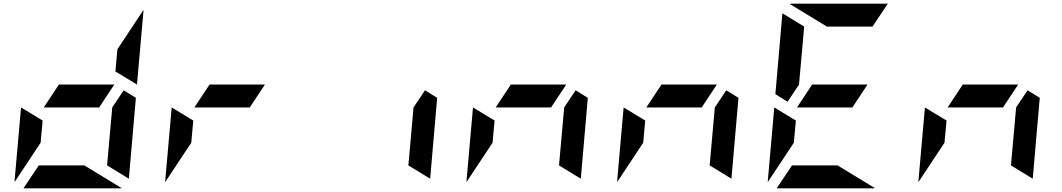

<svg xmlns="http://www.w3.org/2000/svg" viewBox="-20 -1020 5752 1040"><path d="M94 -438 211 -367 200 -247 59 -34V-41ZM650 -531 716 -490 678 -52 560 -124 588 -438ZM517 -438H217L299 -562H599ZM605 -633 616 -753 757 -966V-959L722 -562ZM437 -124 639 -1Q638 -1 635.5 -0.5Q633 0 632 0H107L190 -124Z M910 -438 1027 -367 1016 -247 875 -34V-41ZM1333 -438H1033L1115 -562H1415Z M2282 -531 2348 -490 2310 -52 2192 -124 2220 -438Z M2542 -438 2659 -367 2648 -247 2507 -34V-41ZM3098 -531 3164 -490 3126 -52 3008 -124 3036 -438ZM2965 -438H2665L2747 -562H3047Z M3358 -438 3475 -367 3464 -247 3323 -34V-41ZM3914 -531 3980 -490 3942 -52 3824 -124 3852 -438ZM3781 -438H3481L3563 -562H3863Z M4174 -438 4291 -367 4280 -247 4139 -34V-41ZM4597 -438H4297L4379 -562H4679ZM4246 -469 4180 -510 4218 -948 4336 -876 4308 -562ZM4517 -124 4719 -1Q4718 -1 4715.5 -0.5Q4713 0 4712 0H4187L4270 -124ZM4459 -876 4257 -999Q4258 -999 4260.5 -999.5Q4263 -1000 4264 -1000H4789L4706 -876Z M4990 -438 5107 -367 5096 -247 4955 -34V-41ZM5546 -531 5612 -490 5574 -52 5456 -124 5484 -438ZM5413 -438H5113L5195 -562H5495Z"/></svg>

Font: DSEG7 Modern Mini
Style: Bold Italic
Weight: 700
Italic angle: -5°
Designer: Keshikan(Twitter:@keshinomi_88pro)
Version: Version 0.46